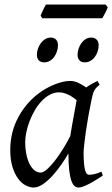

<svg xmlns="http://www.w3.org/2000/svg" viewBox="-20 -819 502 859"><path d="M294.4 -210.4Q297.9 -232.4 302 -256.1Q306.2 -279.8 310.3 -301.8Q314.5 -323.7 317.6 -342Q320.8 -360.4 322.8 -371.1Q315.4 -377 306.6 -383.1Q297.9 -389.2 287.8 -394.3Q277.8 -399.4 266.8 -402.6Q255.9 -405.8 244.1 -405.8Q221.7 -405.8 201.9 -394.8Q182.1 -383.8 165.3 -365.7Q148.4 -347.7 135 -324.5Q121.6 -301.3 112.3 -276.6Q103 -252 97.9 -228Q92.8 -204.1 92.8 -185.1Q92.8 -153.3 98.1 -127.9Q103.5 -102.5 112.8 -84.5Q122.1 -66.4 134.8 -56.6Q147.5 -46.9 162.1 -46.9Q173.8 -46.9 190.7 -61.8Q207.5 -76.7 225.8 -100.3Q244.1 -124 262.2 -153.1Q280.3 -182.1 294.4 -210.4ZM439.9 -33.2Q397.5 -5.4 371.3 7.3Q345.2 20 331.1 20Q322.3 20 314.2 13.9Q306.2 7.8 299.8 -9Q293.5 -25.9 289.8 -55.7Q286.1 -85.4 286.1 -132.8Q273.4 -110.4 255.1 -83.7Q236.8 -57.1 215.8 -33.9Q194.8 -10.7 172.6 4.6Q150.4 20 129.9 20Q113.8 20 95.5 10.7Q77.1 1.5 61.8 -18.8Q46.4 -39.1 36.1 -71Q25.9 -103 25.9 -148.9Q25.9 -187.5 34.9 -224.4Q43.9 -261.2 62 -294.9Q80.1 -328.6 106.2 -358.2Q132.3 -387.7 167 -411.1Q180.2 -419.9 196 -428.2Q211.9 -436.5 228.8 -442.9Q245.6 -449.2 262.2 -453.1Q278.8 -457 293.9 -457Q304.2 -457 314 -454.3Q323.7 -451.7 332.8 -447.3Q341.8 -442.9 350.1 -437.7Q358.4 -432.6 365.7 -427.7Q377 -436 389.6 -443.1Q402.3 -450.2 416 -457L425.8 -439.9Q417.5 -433.1 412.1 -427.7Q406.7 -422.4 402.6 -415.3Q398.4 -408.2 395.5 -397.9Q392.6 -387.7 389.2 -371.1Q381.8 -335.9 375.2 -299.1Q368.7 -262.2 364 -229.5Q359.4 -196.8 356.7 -171.9Q354 -147 354 -136.2Q354 -108.4 355.7 -89.4Q357.4 -70.3 360.4 -58.8Q363.3 -47.4 367.7 -42.2Q372.1 -37.1 377.9 -37.1Q387.7 -37.1 401.1 -39.8Q414.6 -42.5 434.1 -50.8ZM239.3 -616.2Q239.3 -602.5 234.9 -589.1Q230.5 -575.7 222.7 -564.7Q214.8 -553.7 203.4 -546.9Q191.9 -540 178.2 -540Q162.6 -540 153.8 -548.8Q145 -557.6 145 -574.2Q145 -587.4 149.7 -600.8Q154.3 -614.3 162.4 -625.5Q170.4 -636.7 181.9 -643.8Q193.4 -650.9 207 -650.9Q222.2 -650.9 230.7 -641.8Q239.3 -632.8 239.3 -616.2ZM421.4 -616.2Q421.4 -602.5 417 -589.1Q412.6 -575.7 404.5 -564.7Q396.5 -553.7 385 -546.9Q373.5 -540 359.4 -540Q344.2 -540 335.7 -548.8Q327.1 -557.6 327.1 -574.2Q327.1 -587.4 331.5 -600.8Q335.9 -614.3 343.8 -625.5Q351.6 -636.7 362.8 -643.8Q374 -650.9 388.2 -650.9Q403.3 -650.9 412.4 -641.8Q421.4 -632.8 421.4 -616.2ZM461.9 -786.6Q460.4 -781.2 457.3 -774.4Q454.1 -767.6 450.4 -760.7Q446.8 -753.9 443.4 -747.6Q439.9 -741.2 437.5 -737.3H169.4L161.6 -749Q163.6 -753.9 166.5 -760.5Q169.4 -767.1 172.6 -773.9Q175.8 -780.8 179.2 -787.4Q182.6 -793.9 185.5 -798.8H452.6Z"/></svg>

Font: Gentium Plus
Style: Italic
Weight: 400
Italic angle: -8°
Designer: J. Victor Gaultney, Annie Olsen, Iska Routamaa
Foundry: SIL International
Version: Version 1.510